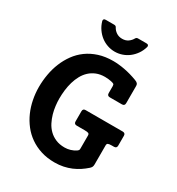

<svg xmlns="http://www.w3.org/2000/svg" viewBox="-212 -1031 1086 1179"><g transform="rotate(30 331.0 -442.0)"><path d="M642.1 -269Q642.1 -259.3 637 -254.6Q631.8 -250 623 -250H607.9Q587.9 -250 581.1 -246.3Q574.2 -242.7 574.2 -231.9V-96.2Q574.2 -84.5 570.1 -77.1Q565.9 -69.8 559.1 -64Q540 -46.9 517.8 -32.2Q495.6 -17.6 470.2 -6.8Q444.8 3.9 416 10Q387.2 16.1 354 16.1Q301.3 16.1 257.6 2.2Q213.9 -11.7 179 -36.1Q144 -60.5 117.9 -94Q91.8 -127.4 74.5 -166.7Q57.1 -206.1 48.6 -249.8Q40 -293.5 40 -337.9Q40 -382.8 47.9 -427.5Q55.7 -472.2 72.3 -512.9Q88.9 -553.7 114.3 -588.6Q139.6 -623.5 174.8 -649.2Q210 -674.8 255.4 -689.5Q300.8 -704.1 356.9 -704.1Q374.5 -704.1 395 -702.1Q415.5 -700.2 437.7 -696Q460 -691.9 483.2 -685.3Q506.3 -678.7 529.8 -669.9Q543.9 -664.6 549.1 -658.2Q554.2 -651.9 554.2 -642.1V-519Q554.2 -509.3 549.1 -504.6Q543.9 -500 535.2 -500H449.2Q430.2 -500 430.2 -519V-568.8Q430.2 -580.1 424.6 -583.5Q418.9 -586.9 404.8 -589.8Q396.5 -591.3 385.5 -592.8Q374.5 -594.2 361.8 -594.2Q327.6 -594.2 301.3 -583.5Q274.9 -572.8 255.1 -554.4Q235.4 -536.1 221.7 -511.2Q208 -486.3 199.7 -457.8Q191.4 -429.2 187.7 -398.7Q184.1 -368.2 184.1 -337.9Q184.1 -315.4 187.3 -288.3Q190.4 -261.2 198 -234.4Q205.6 -207.5 218.5 -182.1Q231.4 -156.7 251.2 -137.2Q271 -117.7 298.3 -106Q325.7 -94.2 361.8 -94.2Q381.8 -94.2 401.9 -100.1Q421.9 -106 439.9 -118.2Q444.3 -121.1 447.3 -125Q450.2 -128.9 450.2 -138.2V-230Q450.2 -240.7 443.4 -244.4Q436.5 -248 416 -248H359.9Q340.8 -248 340.8 -267.1V-338.9Q340.8 -357.9 359.9 -357.9H623Q631.8 -357.9 637 -353.3Q642.1 -348.6 642.1 -338.9ZM493.2 -881.8Q484.9 -853 468.8 -830.1Q452.6 -807.1 431.6 -791Q410.6 -774.9 385.5 -766.4Q360.4 -757.8 334 -757.8Q307.6 -757.8 282.5 -766.4Q257.3 -774.9 236.3 -791Q215.3 -807.1 199.2 -830.1Q183.1 -853 174.8 -881.8Q172.4 -889.6 176.3 -894.8Q180.2 -899.9 189.9 -899.9H249Q254.4 -899.9 258.8 -897.9Q263.2 -896 266.1 -890.1Q274.9 -873 292.5 -861.1Q310.1 -849.1 334 -849.1Q358.9 -849.1 375.7 -861.1Q392.6 -873 401.9 -890.1Q405.3 -896 409.4 -897.9Q413.6 -899.9 418.9 -899.9H478Q487.8 -899.9 491.7 -894.8Q495.6 -889.6 493.2 -881.8Z"/></g></svg>

Font: New Telegraph
Style: Bold
Weight: 700
Designer: Frank Baranowski
Foundry: Frank Baranowski
Version: Version 3.001